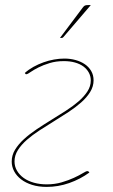

<svg xmlns="http://www.w3.org/2000/svg" viewBox="-20 -728 442 754"><path d="M26 0ZM232.5 -498Q256 -498 276.8 -492.2Q297.5 -486.5 313.2 -475.8Q329 -465 338.2 -449Q347.5 -433 347.5 -412.5Q347.5 -388.5 334.2 -367Q321 -345.5 299 -326Q277 -306.5 249.2 -288.2Q221.5 -270 192.2 -252Q163 -234 135.2 -216Q107.5 -198 85.5 -178.8Q63.5 -159.5 50.2 -138.5Q37 -117.5 37 -94Q37 -74 46.8 -57.5Q56.5 -41 73.2 -29Q90 -17 113.2 -10.5Q136.5 -4 163.5 -4Q195 -4 222.2 -12Q249.5 -20 270.5 -29.8Q291.5 -39.5 305 -47.8Q318.5 -56 322.5 -56Q328 -56 331 -50.5Q295.5 -24.5 252 -9.2Q208.5 6 163.5 6Q131.5 6 106 -2Q80.5 -10 62.8 -23.8Q45 -37.5 35.5 -55.5Q26 -73.5 26 -93.5Q26 -118.5 39.2 -140.2Q52.5 -162 74.5 -182Q96.5 -202 124.2 -220.5Q152 -239 181.2 -257Q210.5 -275 238.2 -292.8Q266 -310.5 288 -329.5Q310 -348.5 323.2 -368.8Q336.5 -389 336.5 -412Q336.5 -428.5 329 -442.5Q321.5 -456.5 307.8 -466.8Q294 -477 274.5 -482.5Q255 -488 231 -488Q200 -488 174.8 -480.2Q149.5 -472.5 130.8 -463Q112 -453.5 100.2 -445.2Q88.5 -437 84.5 -436.5Q81.5 -435.5 79.5 -438.5L77.5 -441.5Q92.5 -455 111.5 -465.5Q130.5 -476 150.8 -483.2Q171 -490.5 192 -494.2Q213 -498 232.5 -498ZM336.5 -708 229.5 -583Q227 -579 222 -579H215.5L304 -697Q309 -704 313 -706Q317 -708 324.5 -708Z"/></svg>

Font: Lato Hairline
Style: Italic
Weight: 100
Italic angle: -7°
Designer: Lukasz Dziedzic
Foundry: tyPoland Lukasz Dziedzic
Version: Version 2.007; 2014-02-27